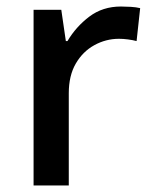

<svg xmlns="http://www.w3.org/2000/svg" viewBox="-20 -569 467 589"><path d="M351 -549Q365 -549 381.5 -548Q398 -547 410 -544L399 -443Q388 -446 373 -448Q358 -450 345 -450Q305 -450 269.5 -430.5Q234 -411 212.5 -374Q191 -337 191 -283V0H83V-539H168L182 -443H187Q213 -487 254 -518Q295 -549 351 -549Z"/></svg>

Font: Noto Sans Kawi Medium
Style: Regular
Weight: 500
Designer: Fadhl Haqq
Version: Version 1.000